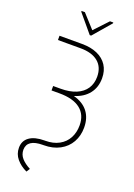

<svg xmlns="http://www.w3.org/2000/svg" viewBox="-203 -984 885 1271"><g transform="rotate(20 239.0 -349.0)"><path d="M418.9 -538.1Q418.9 -474.1 383.5 -429.2Q348.1 -384.3 283.2 -364.7Q350.1 -346.7 384.5 -302.5Q418.9 -258.3 418.9 -190.4Q418.9 -133.3 393.3 -87.6Q367.7 -42 319.6 -16.1Q271.5 9.8 207 9.8H201.2Q92.3 9.8 90.8 83Q90.8 117.7 113.5 143.1Q136.2 168.5 174.8 188.5L159.2 212.9Q114.3 191.9 86.4 158.4Q58.6 125 58.6 81.1Q58.6 31.7 96.2 5.1Q133.8 -21.5 202.1 -21.5H207Q262.7 -21.5 303.2 -43.7Q343.8 -65.9 364.7 -105Q385.7 -144 385.7 -194.3Q385.7 -269 335.2 -308.8Q284.7 -348.6 187.5 -348.6H131.8V-379.9H183.6Q248 -379.9 293.2 -398.9Q338.4 -418 361.6 -453.1Q384.8 -488.3 384.8 -536.1Q384.8 -604 341.1 -640.4Q297.4 -676.8 216.8 -676.8H57.6V-707H216.8Q278.8 -707 324.2 -687Q369.6 -667 394.3 -629.2Q418.9 -591.3 418.9 -538.1ZM249 -815.4 338.9 -911.1H362.3V-905.3L253.9 -779.3H244.1L138.7 -905.3V-911.1H162.1Z"/></g></svg>

Font: Pretendard GOV Thin
Style: Regular
Weight: 100
Designer: Base glyphs from Inter by Rasmus Andersson; Hangeul glyphs from Noto Sans CJK(Source Han Sans) by Jang Soo-young and Kan
Foundry: Kil Hyung-jin
Version: Version 1.309